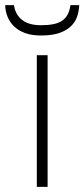

<svg xmlns="http://www.w3.org/2000/svg" viewBox="-48 -727 328 747"><path d="M95.2 0V-512.2H137.2V0ZM260.3 -707Q259.3 -684.1 252.2 -662.8Q245.1 -641.6 228 -625Q210.9 -608.4 182.6 -598.6Q154.3 -588.9 111.3 -588.9Q74.7 -588.9 48.8 -598.6Q22.9 -608.4 6.1 -625Q-10.7 -641.6 -19 -662.8Q-27.3 -684.1 -27.8 -707H6.3Q11.7 -670.4 37.8 -649.7Q64 -628.9 111.3 -628.9Q139.6 -628.9 159.9 -633.1Q180.2 -637.2 193.8 -646.5Q207.5 -655.8 215.3 -670.7Q223.1 -685.5 226.1 -707Z"/></svg>

Font: Clear Sans Thin
Style: Regular
Weight: 250
Foundry: Intel Corporation
Version: Version 1.00